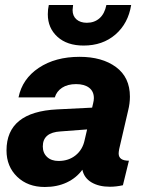

<svg xmlns="http://www.w3.org/2000/svg" viewBox="-20 -737 581 767"><path d="M171 -680Q171 -700 175 -717H272Q270 -703 270 -697Q270 -673 285.5 -659.5Q301 -646 327 -646Q357 -646 377.5 -664Q398 -682 405 -717H504Q492 -643 441 -599Q390 -555 314 -555Q248 -555 209.5 -590Q171 -625 171 -680ZM456 -141Q454 -129 454 -124Q454 -95 495 -95L471 3Q444 9 419 9Q375 9 345.5 -8.5Q316 -26 309 -59Q285 -26 246.5 -8Q208 10 159 10Q91 10 48.5 -31Q6 -72 6 -136Q6 -290 208 -300L348 -307L352 -324Q355 -336 355 -345Q355 -372 336 -386.5Q317 -401 284 -401Q250 -401 228 -386.5Q206 -372 199 -348H54Q69 -422 135 -466Q201 -510 298 -510Q388 -510 443.5 -469Q499 -428 499 -351Q499 -324 492 -296ZM318 -177 328 -220 222 -212Q151 -208 151 -152Q151 -126 168 -110Q185 -94 214 -94Q254 -94 282 -116.5Q310 -139 318 -177Z"/></svg>

Font: CBA Beacon Sans Extra Bold
Style: Italic
Weight: 800
Italic angle: -13°
Designer: Wei Huang
Foundry: Wei Huang
Version: Version 1.002